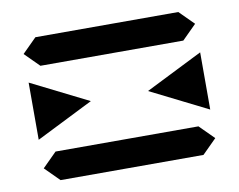

<svg xmlns="http://www.w3.org/2000/svg" viewBox="-60 -665 805 646"><g transform="rotate(-10 342.0 -342.0)"><path d="M97.7 -195.3H585.9L634.8 -146.5L585.9 -97.7H97.7L48.8 -146.5ZM97.7 -585.9H585.9L634.8 -537.1L585.9 -488.3H97.7L48.8 -537.1ZM634.8 -439.5V-244.1L439.5 -341.8ZM48.8 -244.1V-439.5L244.1 -341.8Z"/></g></svg>

Font: BabelStone Centaurian
Style: Regular
Weight: 400
Designer: Andrew West
Foundry: BabelStone
Version: Version 1.01 November 6, 2013